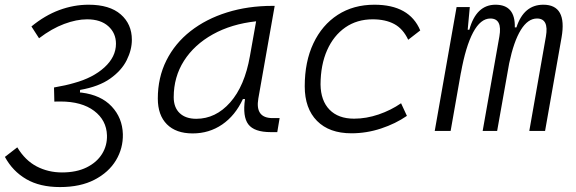

<svg xmlns="http://www.w3.org/2000/svg" viewBox="-41 -547 2404 802"><path d="M209.5 234.4Q125.5 234.4 68.6 201.2Q11.7 168 -20.5 108.4L31.2 68.4Q64 123 112.3 148.2Q160.6 173.3 217.8 173.3Q278.3 173.3 320.8 152.3Q363.3 131.3 385.3 95.9Q407.2 60.5 405.8 18.1Q403.8 -44.9 352.1 -84Q300.3 -123 211.4 -123Q208 -123 201.9 -123Q195.8 -123 186 -122.6L184.6 -181.6Q235.4 -190.4 268.1 -200.2Q347.2 -221.7 395.3 -265.6Q443.4 -309.6 443.4 -364.3Q443.4 -408.7 411.4 -437.5Q379.4 -466.3 322.8 -466.3Q278.8 -466.3 227.1 -447Q175.3 -427.7 122.1 -387.2L90.3 -436.5Q146 -482.4 206.5 -504.9Q267.1 -527.3 329.1 -527.3Q417 -527.3 463.4 -486.8Q509.8 -446.3 509.8 -380.9Q509.8 -338.9 488.3 -295.7Q466.8 -252.4 419.4 -218.8Q372.1 -185.1 293.5 -171.4L293 -160.6L299.8 -160.2Q380.9 -149.9 425.5 -102.3Q470.2 -54.7 472.2 13.2Q473.6 72.3 443.4 122.6Q413.1 172.9 354 203.6Q294.9 234.4 209.5 234.4Z M763.7 10.3Q694.3 10.3 656.2 -27.8Q618.2 -65.9 618.2 -135.3Q618.2 -223.1 654.1 -294.7Q689.9 -366.2 754.9 -417Q819.8 -467.8 907.2 -495.1Q994.6 -522.5 1097.2 -522.5H1106.4L1038.1 -135.7Q1023.9 -53.7 1097.7 -53.7H1127L1117.2 4.9H1090.3Q1021 4.9 996.3 -27.6Q971.7 -60.1 982.4 -133.3H973.6Q941.4 -64 887 -26.9Q832.5 10.3 763.7 10.3ZM778.8 -50.8Q859.9 -50.8 920.4 -119.1Q981 -187.5 1002.9 -312.5L1028.8 -458Q925.8 -446.8 848.1 -403.6Q770.5 -360.4 727.5 -293Q684.6 -225.6 684.6 -141.1Q684.6 -98.1 709.5 -74.5Q734.4 -50.8 778.8 -50.8Z M1438 -51.3Q1488.8 -51.3 1540.3 -68.8Q1591.8 -86.4 1634.3 -115.7L1658.7 -63Q1611.3 -30.3 1550.8 -10.3Q1490.2 9.8 1426.8 9.8Q1334.5 9.8 1283.2 -42Q1231.9 -93.8 1231.9 -186.5Q1231.9 -289.6 1268.1 -366Q1304.2 -442.4 1369.6 -484.9Q1435.1 -527.3 1522.9 -527.3Q1669.4 -527.3 1714.4 -419.9L1664.1 -380.9Q1642.6 -426.8 1606 -446.5Q1569.3 -466.3 1515.6 -466.3Q1450.2 -466.3 1401.4 -432.4Q1352.5 -398.4 1325.4 -337.4Q1298.3 -276.4 1297.9 -194.3Q1298.8 -126.5 1335.4 -88.9Q1372.1 -51.3 1438 -51.3Z M1921.4 -517.6 1912.6 -422.9H1919.4Q1948.2 -527.3 2028.8 -527.3Q2111.8 -527.3 2109.4 -432.6H2116.2Q2147 -527.3 2228.5 -527.3Q2328.6 -527.3 2304.7 -390.6L2235.8 0H2169.9L2239.3 -394.5Q2252.4 -469.7 2202.1 -469.7Q2164.1 -469.7 2134.5 -421.9Q2105 -374 2085.9 -282.7L2035.6 0H1975.1L2044.9 -394.5Q2058.1 -469.7 2007.3 -469.7Q1966.3 -469.7 1935.3 -411.6Q1904.3 -353.5 1884.3 -242.7V-244.1L1841.3 0H1774.9L1866.2 -517.6Z"/></svg>

Font: Cascadia Mono Light
Style: Italic
Weight: 300
Italic angle: -10°
Monospace: yes
Designer: Aaron Bell
Foundry: Saja Typeworks
Version: Version 2404.023; ttfautohint (v1.8.4)